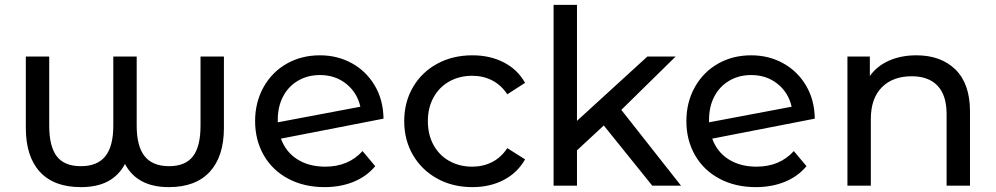

<svg xmlns="http://www.w3.org/2000/svg" viewBox="-20 -762 4088 788"><path d="M899 -530V-237Q899 -120 841 -57Q783 6 673 6Q543 6 493 -89Q467 -41 422.5 -17.5Q378 6 312 6Q201 6 143.5 -57Q86 -120 86 -237V-530H182V-246Q182 -161 213 -120.5Q244 -80 312 -80Q380 -80 412.5 -121Q445 -162 445 -246V-530H541V-246Q541 -162 573.5 -121Q606 -80 674 -80Q741 -80 772 -120.5Q803 -161 803 -246V-530Z M1468 -142 1520 -80Q1485 -38 1431.5 -16Q1378 6 1312 6Q1228 6 1163 -28.5Q1098 -63 1062.5 -125Q1027 -187 1027 -265Q1027 -342 1061.5 -404Q1096 -466 1156.5 -500.5Q1217 -535 1293 -535Q1365 -535 1424 -502.5Q1483 -470 1518 -411Q1553 -352 1554 -275L1133 -193Q1153 -138 1200.5 -108Q1248 -78 1315 -78Q1410 -78 1468 -142ZM1120 -270V-260L1459 -324Q1446 -382 1401 -418Q1356 -454 1293 -454Q1243 -454 1203.5 -431Q1164 -408 1142 -366.5Q1120 -325 1120 -270Z M1639 -265Q1639 -343 1675 -404.5Q1711 -466 1774.5 -500.5Q1838 -535 1919 -535Q1991 -535 2047.5 -506Q2104 -477 2135 -422L2062 -375Q2037 -413 2000 -432Q1963 -451 1918 -451Q1866 -451 1824.5 -428Q1783 -405 1759.5 -362.5Q1736 -320 1736 -265Q1736 -209 1759.5 -166.5Q1783 -124 1824.5 -101Q1866 -78 1918 -78Q1963 -78 2000 -97Q2037 -116 2062 -154L2135 -108Q2104 -53 2047.5 -23.5Q1991 6 1919 6Q1838 6 1774.5 -29Q1711 -64 1675 -125.5Q1639 -187 1639 -265Z M2458 -247 2348 -145V0H2252V-742H2348V-266L2637 -530H2753L2530 -311L2775 0H2657Z M3238 -142 3290 -80Q3255 -38 3201.5 -16Q3148 6 3082 6Q2998 6 2933 -28.5Q2868 -63 2832.5 -125Q2797 -187 2797 -265Q2797 -342 2831.5 -404Q2866 -466 2926.5 -500.5Q2987 -535 3063 -535Q3135 -535 3194 -502.5Q3253 -470 3288 -411Q3323 -352 3324 -275L2903 -193Q2923 -138 2970.5 -108Q3018 -78 3085 -78Q3180 -78 3238 -142ZM2890 -270V-260L3229 -324Q3216 -382 3171 -418Q3126 -454 3063 -454Q3013 -454 2973.5 -431Q2934 -408 2912 -366.5Q2890 -325 2890 -270Z M3961 -305V0H3865V-294Q3865 -371 3828 -410Q3791 -449 3722 -449Q3644 -449 3599 -403.5Q3554 -358 3554 -273V0H3458V-530H3550V-450Q3579 -491 3628.5 -513Q3678 -535 3741 -535Q3842 -535 3901.5 -476.5Q3961 -418 3961 -305Z"/></svg>

Font: Montserrat Alternates Medium
Style: Regular
Weight: 500
Designer: Julieta Ulanovsky
Foundry: Julieta Ulanovsky
Version: Version 7.200